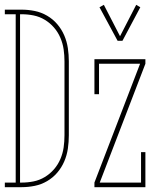

<svg xmlns="http://www.w3.org/2000/svg" viewBox="-35 -775 655 795"><path d="M-15 0V-19H30V-716H-15V-735H55Q82 -735 109 -729.5Q136 -724 160 -710Q184 -696 202 -675Q220 -654 231 -628.5Q242 -603 246 -575.5Q250 -548 250 -521V-215Q250 -187 246 -159.5Q242 -132 231 -106.5Q220 -81 202 -60Q184 -39 160 -25Q136 -11 109 -5.5Q82 0 55 0ZM55 -19Q80 -19 104.5 -24Q129 -29 150.5 -42Q172 -55 188.5 -74Q205 -93 215 -116.5Q225 -140 228.5 -164.5Q232 -189 232 -215V-521Q232 -546 228.5 -570.5Q225 -595 215 -618.5Q205 -642 188.5 -661Q172 -680 150.5 -693Q129 -706 104.5 -711Q80 -716 55 -716H48V-19ZM472 -606H452L377 -745L395 -755L462 -625L529 -755L546 -745ZM356 0V-19L545 -511H375V-385H356V-530H567V-511L378 -19H549V-145H567V0Z"/></svg>

Font: Iosevka Slab Thin Extended
Style: Regular
Weight: 100
Width: 7
Monospace: yes
Designer: Belleve Invis
Foundry: Belleve Invis
Version: Version 11.1.1; ttfautohint (v1.8.3)